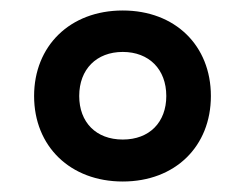

<svg xmlns="http://www.w3.org/2000/svg" viewBox="-20 -744 468 366"><path d="M214 -398C314 -398 382 -465 382 -561C382 -657 314 -724 214 -724C113 -724 45 -656 45 -561C45 -465 114 -398 214 -398ZM214 -478C163 -478 131 -511 131 -561C131 -612 164 -645 214 -645C264 -645 297 -612 297 -561C297 -511 265 -478 214 -478Z"/></svg>

Font: Noto Sans Bamum SemiBold
Style: Regular
Weight: 600
Designer: Monotype Design Team
Foundry: Monotype Imaging Inc.
Version: Version 2.002